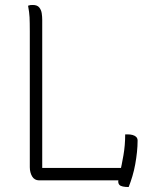

<svg xmlns="http://www.w3.org/2000/svg" viewBox="-20 -726 640 773"><path d="M136 0Q128 0 121 -4Q114 -8 109.5 -15.5Q105 -23 102.5 -32.5Q100 -42 100 -53Q100 -118 100 -185.5Q100 -253 100 -322Q100 -391 100 -460.5Q100 -530 100 -600Q100 -636 99 -656.5Q98 -677 93 -703Q98 -705 102 -705.5Q106 -706 112 -706Q130 -706 138 -696Q146 -686 148 -672.5Q150 -659 150 -646Q150 -571 150 -496.5Q150 -422 150 -348Q150 -274 150 -199.5Q150 -125 150 -50H477Q483 -50 487.5 -46.5Q492 -43 495 -36.5Q498 -30 499 -20.5Q500 -11 500 0ZM484 -185Q486 -185 487.5 -185Q489 -185 491 -185Q493 -185 494 -185Q505 -185 514 -182.5Q523 -180 528.5 -174.5Q534 -169 534 -160Q534 -138 531.5 -114Q529 -90 524.5 -65Q520 -40 513 -16.5Q506 7 498 27Q485 27 475 25Q465 23 460.5 18Q456 13 456 4Q457 -5 463.5 -33Q470 -61 477 -101Q484 -141 484 -185Z"/></svg>

Font: Recursive Monospace Casual Light
Style: Regular
Weight: 300
Version: Version 1.047